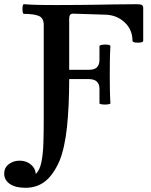

<svg xmlns="http://www.w3.org/2000/svg" viewBox="-84 -687 718 913"><path d="M37 206Q-11 206 -37.5 187.5Q-64 169 -64 139Q-64 110 -42 93.5Q-20 77 9 77Q41 77 63 95.5Q85 114 86 140Q105 123 113 83.5Q121 44 122.5 -10.5Q124 -65 124 -124V-568Q124 -601 101 -611Q78 -621 30 -621Q25 -621 23.5 -632.5Q22 -644 23.5 -655.5Q25 -667 30 -667Q69 -664 108 -663.5Q147 -663 185 -663Q245 -663 289.5 -663.5Q334 -664 374 -664.5Q414 -665 458.5 -666Q503 -667 563 -667Q583 -667 590 -663.5Q597 -660 597 -649V-493Q597 -487 584 -485Q571 -483 558.5 -485Q546 -487 546 -493Q546 -545 510 -579.5Q474 -614 422 -617L265 -622Q245 -623 245 -599V-355H337Q366 -355 377.5 -367.5Q389 -380 389 -402V-467Q389 -472 402 -474Q415 -476 428 -474.5Q441 -473 441 -467Q439 -433 438.5 -399.5Q438 -366 438 -333Q438 -298 438.5 -264Q439 -230 441 -196Q441 -192 428 -190.5Q415 -189 402 -190.5Q389 -192 389 -196V-265Q389 -311 337 -311H245Q245 -181 234.5 -82.5Q224 16 199 78Q170 144 131 175Q92 206 37 206Z"/></svg>

Font: Junicode SmExp
Style: Bold
Weight: 700
Width: 6
Designer: Peter S. Baker
Version: Version 2.205; ttfautohint (v1.8.4)